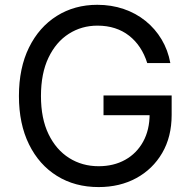

<svg xmlns="http://www.w3.org/2000/svg" viewBox="-20 -757 784 787"><path d="M384.3 9.8Q287.1 9.8 213.6 -35.9Q140.1 -81.5 98.9 -165.3Q57.6 -249 57.6 -363.3Q57.6 -478.5 98.9 -562.3Q140.1 -646 212.9 -691.7Q285.6 -737.3 378.9 -737.3Q436.5 -737.3 486.8 -720.2Q537.1 -703.1 576.7 -671.1Q616.2 -639.2 642.3 -595.5Q668.5 -551.8 678.2 -498.5H583.5Q572.3 -534.2 553.7 -562.3Q535.2 -590.3 509.3 -610.6Q483.4 -630.9 450.9 -641.4Q418.5 -651.9 379.4 -651.9Q314.5 -651.9 262 -618.4Q209.5 -585 178.7 -520.5Q147.9 -456.1 147.9 -363.3Q147.9 -271 179 -207Q210 -143.1 263.4 -109.4Q316.9 -75.7 384.3 -75.7Q445.8 -75.7 492.9 -101.8Q540 -127.9 566.7 -176.3Q593.3 -224.6 593.3 -289.6L621.1 -284.7H404.3V-365.7H683.6V-286.1Q683.6 -196.3 644.8 -129.9Q606 -63.5 538.6 -26.9Q471.2 9.8 384.3 9.8Z"/></svg>

Font: Inter 16pt
Style: Regular
Weight: 400
Version: Version 4.001;git-66647c0bb